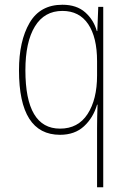

<svg xmlns="http://www.w3.org/2000/svg" viewBox="-20 -557 540 809"><path d="M415 232V-528H394L390 -426H388Q375 -473 339 -505Q303 -537 243 -537Q149 -537 104.5 -460.5Q60 -384 60 -261Q60 11 233 11Q295 11 334 -25Q373 -61 389 -116H391Q390 -93 389.5 -63.5Q389 -34 389 -17V232ZM87 -261Q87 -380 127 -445.5Q167 -511 243 -511Q314 -511 351.5 -455.5Q389 -400 389 -299V-239Q389 -138 349 -76.5Q309 -15 233 -15Q87 -15 87 -261Z"/></svg>

Font: Noto Sans Mono UI Condensed Thin
Style: Regular
Weight: 250
Width: 3
Designer: Monotype Design team
Foundry: Monotype Imaging Inc.
Version: 1.000